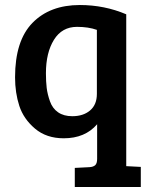

<svg xmlns="http://www.w3.org/2000/svg" viewBox="-20 -538 591 765"><path d="M367 95V-43Q319 13 234 13Q165 13 119.5 -25.5Q74 -64 57 -116Q40 -168 40 -230Q40 -376 109.5 -447Q179 -518 298 -518Q396 -518 483 -481V124L541 127V207H278V131L337 128Q352 127 359.5 120Q367 113 367 95ZM366 -164V-419Q332 -431 287 -431Q227 -431 195 -379.5Q163 -328 163 -246Q163 -213 166 -188Q169 -163 179 -134.5Q189 -106 211.5 -90.5Q234 -75 268 -75Q312 -75 339 -98Q366 -121 366 -164Z"/></svg>

Font: Bree Serif
Style: Regular
Weight: 400
Designer: Veronika Burian, Jos Scaglione
Foundry: TypeTogether
Version: Version 1.001